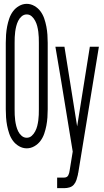

<svg xmlns="http://www.w3.org/2000/svg" viewBox="-20 -763 540 998"><path d="M119 8Q98 8 79 -3Q60 -14 47.5 -31Q35 -48 28 -68.5Q21 -89 17 -110Q13 -131 11.5 -152.5Q10 -174 10 -195V-540Q10 -561 11.5 -582.5Q13 -604 17 -625Q21 -646 28 -666.5Q35 -687 47.5 -704Q60 -721 79 -732Q98 -743 119 -743Q140 -743 159 -732Q178 -721 190.5 -704Q203 -687 210 -666.5Q217 -646 221 -625Q225 -604 226.5 -582.5Q228 -561 228 -540V-195Q228 -174 226.5 -152.5Q225 -131 221 -110Q217 -89 210 -68.5Q203 -48 190.5 -31Q178 -14 159 -3Q140 8 119 8ZM119 -47Q134 -47 145 -57Q156 -67 163 -80.5Q170 -94 173.5 -108Q177 -122 179 -136.5Q181 -151 181.5 -165.5Q182 -180 182 -195V-540Q182 -555 181.5 -569.5Q181 -584 179 -598.5Q177 -613 173.5 -627Q170 -641 163 -654.5Q156 -668 145 -678Q134 -688 119 -688Q104 -688 92.5 -678Q81 -668 74.5 -654.5Q68 -641 64.5 -627Q61 -613 59 -598.5Q57 -584 56.5 -569.5Q56 -555 56 -540V-195Q56 -180 56.5 -165.5Q57 -151 59 -136.5Q61 -122 64.5 -108Q68 -94 74.5 -80.5Q81 -67 92.5 -57Q104 -47 119 -47ZM277 215V160H314Q321 160 326.5 157Q332 154 335 148Q338 142 339.5 136Q341 130 342 123L358 25L299 -336L268 -520H315L381 -106L447 -520H494L387 134Q386 137 385.5 139.5Q385 142 385 144V145Q382 158 377.5 172Q373 186 364 196.5Q355 207 341.5 211Q328 215 314 215Z"/></svg>

Font: Iosevka SS18 Light
Style: Regular
Weight: 300
Monospace: yes
Designer: Belleve Invis
Foundry: Belleve Invis
Version: Version 25.1.1; ttfautohint (v1.8.4)